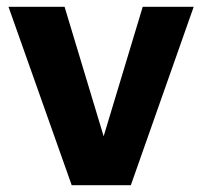

<svg xmlns="http://www.w3.org/2000/svg" viewBox="-20 -545 596 565"><path d="M191 0 5 -525H170L285 -144L400 -525H550L365 0Z"/></svg>

Font: Raleway ExtraBold
Style: Regular
Weight: 800
Designer: Matt McInerney, Pablo Impallari, Rodrigo Fuenzalida
Foundry: Matt McInerney, Pablo Impallari, Rodrigo Fuenzalida
Version: Version 4.026